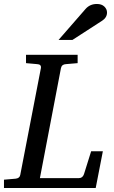

<svg xmlns="http://www.w3.org/2000/svg" viewBox="-35 -947 573 967"><path d="M483 -185 447 0H-15V-42L43 -47Q64 -49 67 -66L171 -604Q174 -623 152 -624L96 -629V-671H356V-629L297 -624Q276 -623 272 -604L166 -50H363Q381 -50 388 -70L424 -185ZM504 -884Q504 -859 480 -843L330 -746H260L396 -902Q418 -927 453 -927Q477 -927 490.5 -914Q504 -901 504 -884Z"/></svg>

Font: Veleka
Style: Italic
Weight: 400
Italic angle: -12°
Designer: Stefan Peev, Context Ltd, 2016; SIL International, 1997-2014.
Foundry: Stefan Peev, Context Ltd, 2016
Version: Version 1.000